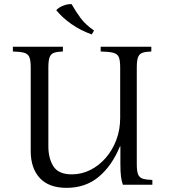

<svg xmlns="http://www.w3.org/2000/svg" viewBox="-20 -890 814 925"><path d="M301 15Q215 15 171.5 -32.5Q128 -80 128 -162V-565Q128 -600 121 -615.5Q114 -631 95.5 -636Q77 -641 42 -642V-665H283V-642Q256 -641 241 -636Q226 -631 219.5 -615.5Q213 -600 213 -565V-185Q213 -127 237.5 -88.5Q262 -50 326 -50Q373 -50 415 -71Q457 -92 489.5 -129.5Q522 -167 540.5 -216Q559 -265 559 -322V-565Q559 -600 552 -615.5Q545 -631 524.5 -636Q504 -641 465 -642V-665H709V-642Q682 -641 667 -636Q652 -631 645.5 -615.5Q639 -600 639 -565V-99Q639 -65 645.5 -49.5Q652 -34 668.5 -29Q685 -24 714 -23V0H572Q566 -16 563 -38.5Q560 -61 560 -100V-185H558Q519 -91 455.5 -38Q392 15 301 15ZM325 -870Q344 -836 368 -803.5Q392 -771 433 -743L422 -724Q367 -744 323.5 -774.5Q280 -805 251 -841Q264 -855 285 -863Q306 -871 325 -870Z"/></svg>

Font: Bona Nova SC
Style: Regular
Weight: 400
Designer: Mateusz Machalski
Foundry: Capitalics
Version: Version 4.001; ttfautohint (v1.8.4.7-5d5b)